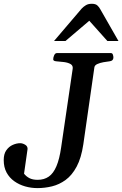

<svg xmlns="http://www.w3.org/2000/svg" viewBox="-20 -971 641 1006"><path d="M176.3 14.6Q143.1 14.6 111.6 5.6Q80.1 -3.4 54.7 -21.5Q29.3 -39.6 14.4 -67.1Q-0.5 -94.7 -0.5 -132.3Q-0.5 -164.6 13.2 -183.8Q26.9 -203.1 46.9 -211.9Q66.9 -220.7 85.9 -220.7Q97.7 -220.7 111.1 -213.1Q124.5 -205.6 124.5 -190.9L106 -61Q116.7 -46.9 133.8 -37.8Q150.9 -28.8 177.2 -28.8Q211.4 -28.8 235.6 -45.7Q259.8 -62.5 275.6 -99.9Q291.5 -137.2 300.3 -198.2L360.8 -610.4Q363.3 -627.4 349.9 -635.3Q336.4 -643.1 315.4 -645.8Q294.4 -648.4 273.9 -649.9Q258.8 -651.4 258.8 -660.2Q258.8 -670.4 263.9 -681.6Q269 -692.9 278.3 -692.9H561Q568.8 -692.9 571.5 -684.6Q574.2 -676.3 574.2 -669.9Q574.2 -652.3 554.7 -649.9Q540 -648.4 521.7 -645Q503.4 -641.6 490 -635.5Q476.6 -629.4 474.6 -618.7L416.5 -214.4Q405.8 -143.1 381.6 -97.9Q357.4 -52.7 324 -28.3Q290.5 -3.9 252.4 5.4Q214.4 14.6 176.3 14.6ZM263.2 -756.3 408.2 -926.3Q418 -936.5 430.2 -943.8Q442.4 -951.2 460.9 -951.2Q480.5 -951.2 490 -942.6Q499.5 -934.1 505.9 -921.9L600.6 -756.3H542.5L447.8 -862.3L323.2 -756.3Z"/></svg>

Font: Gelasio Medium
Style: Italic
Weight: 500
Italic angle: -8.5°
Designer: Eben Sorkin
Foundry: Eben Sorkin
Version: Version 1.008